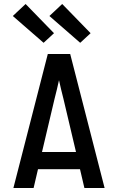

<svg xmlns="http://www.w3.org/2000/svg" viewBox="-20 -940 590 960"><path d="M47 0 219 -670H331L503 0H402L380 -94H170L148 0ZM360 -180 297 -447Q291 -470 285.5 -493Q280 -516 275 -539Q270 -516 264.5 -493Q259 -470 253 -447L190 -180ZM381 -726 227 -860 291 -920 433 -774ZM198 -726 44 -860 108 -920 250 -774Z"/></svg>

Font: Lode Dark
Style: Bold
Weight: 700
Monospace: yes
Designer: Belleve Invis
Foundry: Belleve Invis
Version: Version 29.2.0; ttfautohint (v1.8.3)